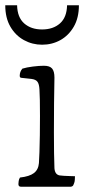

<svg xmlns="http://www.w3.org/2000/svg" viewBox="-35 -790 325 730"><path d="M45 -80Q35 -80 35 -90Q35 -94 36 -101.5Q37 -109 41 -115Q77 -119 94 -132Q111 -145 113 -170Q114 -183 115 -211.5Q116 -240 116.5 -276.5Q117 -313 117 -349Q117 -382 116.5 -409.5Q116 -437 115 -450Q114 -470 107.5 -479Q101 -488 84 -490L47 -494Q40 -494 40 -502Q40 -517 50 -529Q66 -534 90 -537Q114 -540 132 -540Q154 -540 163 -529.5Q172 -519 172 -495Q171 -455 170.5 -397.5Q170 -340 170 -287Q170 -242 170.5 -209Q171 -176 172 -150Q174 -126 192 -123Q197 -122 208.5 -121.5Q220 -121 232.5 -120.5Q245 -120 250 -120Q250 -115 249.5 -107Q249 -99 247 -94Q244 -84 240 -82Q236 -80 234 -80ZM-15 -770H30Q31 -724 57 -701Q83 -678 125 -678Q167 -678 193 -701Q219 -724 220 -770H265Q265 -722 245.5 -688.5Q226 -655 194.5 -637.5Q163 -620 125 -620Q88 -620 56 -637.5Q24 -655 4.5 -688.5Q-15 -722 -15 -770Z"/></svg>

Font: Gowun Batang
Style: Regular
Weight: 400
Designer: Yanghee Ryu
Foundry: Yanghee Ryu
Version: Version 2.000